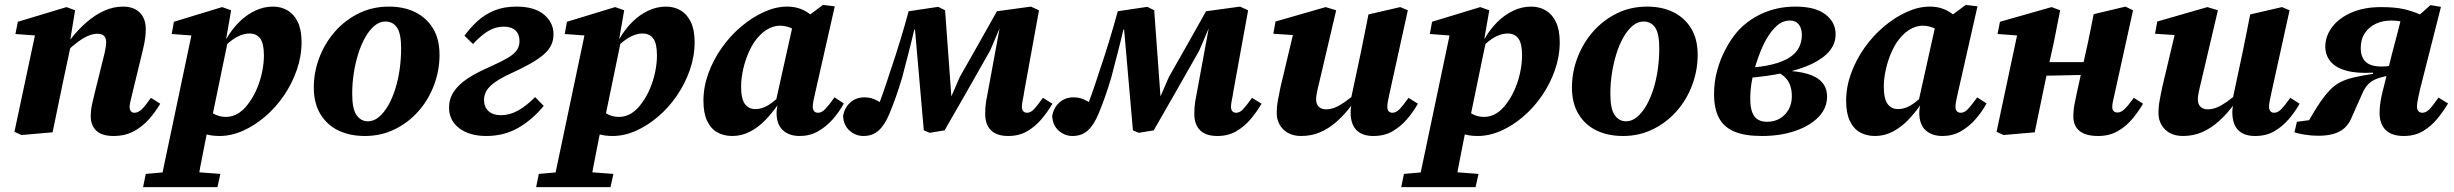

<svg xmlns="http://www.w3.org/2000/svg" viewBox="-20 -541 10033 785"><path d="M68 11 39 -2 129 -425 178 -392 43 -402 53 -452 252 -512 287 -499 265 -364 270 -358 242 -227Q230 -170 218.5 -113.5Q207 -57 195 0ZM444 15Q396 15 373.5 -7Q351 -29 351 -65Q351 -90 356.5 -115.5Q362 -141 368 -164L401 -297Q407 -320 410.5 -338Q414 -356 414 -369Q414 -386 405 -394.5Q396 -403 379 -403Q361 -403 341.5 -395Q322 -387 299.5 -370.5Q277 -354 249 -327L246 -380H268Q300 -421 335 -451Q370 -481 407 -497.5Q444 -514 483 -514Q527 -514 551.5 -489.5Q576 -465 576 -421Q576 -396 571.5 -372Q567 -348 561 -324L521 -159Q517 -142 513.5 -128Q510 -114 510 -104Q510 -93 515 -86.5Q520 -80 530 -80Q545 -80 560 -94.5Q575 -109 597 -141L635 -117Q616 -84 589 -53.5Q562 -23 526.5 -4Q491 15 444 15Z M565 224 576 170 690 160H748L881 170L869 224ZM632 224 768 -422 816 -392 682 -402 691 -452 888 -512 925 -499 904 -378 912 -375 843 -41 833 -32Q824 15 815 58.5Q806 102 798.5 143Q791 184 784 224ZM877 15Q842 15 815 5.5Q788 -4 764 -23L803 -120Q827 -92 851 -77.5Q875 -63 903 -63Q920 -63 936.5 -69Q953 -75 968.5 -88Q984 -101 998 -121Q1016 -145 1030 -177.5Q1044 -210 1051.5 -246Q1059 -282 1059 -314Q1059 -363 1044 -383.5Q1029 -404 1000 -404Q983 -404 964.5 -397Q946 -390 926.5 -375.5Q907 -361 887 -339L885 -383H906Q928 -421 957.5 -450.5Q987 -480 1022.5 -497Q1058 -514 1096 -514Q1130 -514 1156.5 -498Q1183 -482 1198 -450Q1213 -418 1213 -369Q1213 -311 1193.5 -255Q1174 -199 1140.5 -150Q1107 -101 1063.5 -64Q1020 -27 972.5 -6Q925 15 877 15Z M1472 15Q1411 15 1364.5 -7Q1318 -29 1290.5 -73.5Q1263 -118 1263 -183Q1263 -247 1286 -306.5Q1309 -366 1350 -412.5Q1391 -459 1447 -486.5Q1503 -514 1570 -514Q1631 -514 1677 -491.5Q1723 -469 1750 -425.5Q1777 -382 1777 -316Q1777 -253 1754.5 -193Q1732 -133 1691 -86.5Q1650 -40 1594 -12.5Q1538 15 1472 15ZM1484 -45Q1508 -45 1529 -62.5Q1550 -80 1567 -109.5Q1584 -139 1596 -177Q1608 -215 1614 -257.5Q1620 -300 1620 -343Q1620 -404 1603 -428.5Q1586 -453 1556 -453Q1532 -453 1511.5 -436Q1491 -419 1474 -389.5Q1457 -360 1445 -322Q1433 -284 1426.5 -242Q1420 -200 1420 -158Q1420 -95 1438 -70Q1456 -45 1484 -45Z M1968 15Q1900 15 1858 -16.5Q1816 -48 1816 -101Q1816 -129 1827 -151.5Q1838 -174 1859.5 -194.5Q1881 -215 1914.5 -234Q1948 -253 1994 -273Q2034 -291 2058 -305.5Q2082 -320 2093 -336Q2104 -352 2104 -373Q2104 -401 2087.5 -416.5Q2071 -432 2040 -432Q2005 -432 1975 -413.5Q1945 -395 1914 -361L1879 -395Q1903 -428 1932.5 -455Q1962 -482 2001 -498Q2040 -514 2092 -514Q2165 -514 2204 -481.5Q2243 -449 2243 -401Q2243 -375 2232.5 -354.5Q2222 -334 2200.5 -316Q2179 -298 2146 -279.5Q2113 -261 2067 -240Q2028 -222 2004 -205Q1980 -188 1969.5 -170.5Q1959 -153 1959 -133Q1959 -103 1977.5 -86.5Q1996 -70 2028 -70Q2064 -70 2098 -89Q2132 -108 2168 -144L2203 -108Q2156 -51 2098.5 -18Q2041 15 1968 15Z M2172 224 2183 170 2297 160H2355L2488 170L2476 224ZM2239 224 2375 -422 2423 -392 2289 -402 2298 -452 2495 -512 2532 -499 2511 -378 2519 -375 2450 -41 2440 -32Q2431 15 2422 58.5Q2413 102 2405.5 143Q2398 184 2391 224ZM2484 15Q2449 15 2422 5.5Q2395 -4 2371 -23L2410 -120Q2434 -92 2458 -77.5Q2482 -63 2510 -63Q2527 -63 2543.5 -69Q2560 -75 2575.5 -88Q2591 -101 2605 -121Q2623 -145 2637 -177.5Q2651 -210 2658.5 -246Q2666 -282 2666 -314Q2666 -363 2651 -383.5Q2636 -404 2607 -404Q2590 -404 2571.5 -397Q2553 -390 2533.5 -375.5Q2514 -361 2494 -339L2492 -383H2513Q2535 -421 2564.5 -450.5Q2594 -480 2629.5 -497Q2665 -514 2703 -514Q2737 -514 2763.5 -498Q2790 -482 2805 -450Q2820 -418 2820 -369Q2820 -311 2800.5 -255Q2781 -199 2747.5 -150Q2714 -101 2670.5 -64Q2627 -27 2579.5 -6Q2532 15 2484 15Z M2974 15Q2939 15 2912.5 0Q2886 -15 2871 -47Q2856 -79 2856 -129Q2856 -185 2876 -240.5Q2896 -296 2931 -345.5Q2966 -395 3010.5 -432.5Q3055 -470 3103.5 -492Q3152 -514 3198 -514Q3223 -514 3243 -508Q3263 -502 3280.5 -491Q3298 -480 3315 -464L3258 -399Q3235 -418 3213 -427Q3191 -436 3168 -436Q3155 -436 3140.5 -431.5Q3126 -427 3111.5 -417.5Q3097 -408 3084 -394Q3061 -370 3044.5 -334.5Q3028 -299 3019 -260Q3010 -221 3010 -187Q3010 -137 3025.5 -116Q3041 -95 3068 -95Q3085 -95 3102 -101.5Q3119 -108 3138 -122.5Q3157 -137 3180 -159L3182 -112H3160Q3137 -79 3108.5 -49.5Q3080 -20 3046 -2.5Q3012 15 2974 15ZM3250 15Q3207 15 3181.5 -8Q3156 -31 3155 -77Q3155 -84 3155.5 -90Q3156 -96 3157 -101.5Q3158 -107 3159 -112L3149 -113L3224 -450L3251 -451L3345 -521L3393 -515L3313 -162Q3309 -143 3306 -129.5Q3303 -116 3303 -105Q3303 -93 3308.5 -86.5Q3314 -80 3325 -80Q3340 -80 3354.5 -95.5Q3369 -111 3392 -143L3430 -118Q3411 -83 3384.5 -53Q3358 -23 3324.5 -4Q3291 15 3250 15Z M3510 15Q3479 15 3454 -6.5Q3429 -28 3427 -67Q3433 -101 3456.5 -122Q3480 -143 3514 -143Q3530 -143 3542.5 -139.5Q3555 -136 3570.5 -127.5Q3586 -119 3610 -103L3576 -54L3556 -71Q3564 -90 3572 -111Q3580 -132 3588 -154.5Q3596 -177 3604 -201Q3612 -225 3620 -250Q3641 -311 3660 -373.5Q3679 -436 3695 -495L3816 -513L3844 -499L3871 -129H3862L3904 -226Q3941 -291 3979.5 -359Q4018 -427 4056 -495L4195 -514L4228 -499L4168 -169Q4165 -148 4161.5 -132Q4158 -116 4158 -104Q4158 -93 4163.5 -86.5Q4169 -80 4179 -80Q4194 -80 4207.5 -94.5Q4221 -109 4244 -141L4283 -117Q4263 -83 4237.5 -53Q4212 -23 4179 -4Q4146 15 4102 15Q4055 15 4031.5 -8.5Q4008 -32 4008 -75Q4008 -103 4011.5 -125Q4015 -147 4020 -171L4075 -469L4102 -430H4069L4028 -334Q3982 -252 3935.5 -171Q3889 -90 3842 -8L3781 2L3757 -8L3721 -420H3718Q3707 -372 3694 -322.5Q3681 -273 3669 -226Q3663 -206 3657 -187Q3651 -168 3644.5 -149.5Q3638 -131 3631 -112.5Q3624 -94 3616 -75Q3598 -31 3573 -8Q3548 15 3510 15Z M4365 15Q4334 15 4309 -6.5Q4284 -28 4282 -67Q4288 -101 4311.5 -122Q4335 -143 4369 -143Q4385 -143 4397.5 -139.5Q4410 -136 4425.5 -127.5Q4441 -119 4465 -103L4431 -54L4411 -71Q4419 -90 4427 -111Q4435 -132 4443 -154.5Q4451 -177 4459 -201Q4467 -225 4475 -250Q4496 -311 4515 -373.5Q4534 -436 4550 -495L4671 -513L4699 -499L4726 -129H4717L4759 -226Q4796 -291 4834.5 -359Q4873 -427 4911 -495L5050 -514L5083 -499L5023 -169Q5020 -148 5016.5 -132Q5013 -116 5013 -104Q5013 -93 5018.5 -86.5Q5024 -80 5034 -80Q5049 -80 5062.5 -94.5Q5076 -109 5099 -141L5138 -117Q5118 -83 5092.5 -53Q5067 -23 5034 -4Q5001 15 4957 15Q4910 15 4886.5 -8.5Q4863 -32 4863 -75Q4863 -103 4866.5 -125Q4870 -147 4875 -171L4930 -469L4957 -430H4924L4883 -334Q4837 -252 4790.5 -171Q4744 -90 4697 -8L4636 2L4612 -8L4576 -420H4573Q4562 -372 4549 -322.5Q4536 -273 4524 -226Q4518 -206 4512 -187Q4506 -168 4499.5 -149.5Q4493 -131 4486 -112.5Q4479 -94 4471 -75Q4453 -31 4428 -8Q4403 15 4365 15Z M5300 15Q5268 15 5246 2.5Q5224 -10 5212 -31Q5200 -52 5200 -78Q5200 -105 5205 -132Q5210 -159 5215 -183L5273 -427L5309 -395L5186 -403L5195 -453L5400 -512L5443 -499L5374 -205Q5370 -190 5367.5 -178Q5365 -166 5363 -155.5Q5361 -145 5361 -135Q5361 -115 5372 -104.5Q5383 -94 5401 -94Q5420 -94 5438.5 -101.5Q5457 -109 5479 -124.5Q5501 -140 5528 -163L5537 -116H5510Q5480 -75 5447 -45.5Q5414 -16 5378 -0.5Q5342 15 5300 15ZM5595 15Q5549 15 5525.5 -9.5Q5502 -34 5502 -82Q5502 -92 5503.5 -102.5Q5505 -113 5508 -125H5501L5544 -327Q5552 -366 5559.5 -404Q5567 -442 5575 -482L5705 -512L5736 -499L5662 -163Q5658 -145 5655 -129.5Q5652 -114 5652 -104Q5652 -93 5657.5 -86.5Q5663 -80 5673 -80Q5688 -80 5702 -94.5Q5716 -109 5739 -141L5777 -117Q5758 -83 5732 -53Q5706 -23 5673 -4Q5640 15 5595 15Z M5709 224 5720 170 5834 160H5892L6025 170L6013 224ZM5776 224 5912 -422 5960 -392 5826 -402 5835 -452 6032 -512 6069 -499 6048 -378 6056 -375 5987 -41 5977 -32Q5968 15 5959 58.5Q5950 102 5942.5 143Q5935 184 5928 224ZM6021 15Q5986 15 5959 5.5Q5932 -4 5908 -23L5947 -120Q5971 -92 5995 -77.5Q6019 -63 6047 -63Q6064 -63 6080.5 -69Q6097 -75 6112.5 -88Q6128 -101 6142 -121Q6160 -145 6174 -177.5Q6188 -210 6195.5 -246Q6203 -282 6203 -314Q6203 -363 6188 -383.5Q6173 -404 6144 -404Q6127 -404 6108.5 -397Q6090 -390 6070.5 -375.5Q6051 -361 6031 -339L6029 -383H6050Q6072 -421 6101.5 -450.5Q6131 -480 6166.5 -497Q6202 -514 6240 -514Q6274 -514 6300.5 -498Q6327 -482 6342 -450Q6357 -418 6357 -369Q6357 -311 6337.5 -255Q6318 -199 6284.5 -150Q6251 -101 6207.5 -64Q6164 -27 6116.5 -6Q6069 15 6021 15Z M6616 15Q6555 15 6508.5 -7Q6462 -29 6434.5 -73.5Q6407 -118 6407 -183Q6407 -247 6430 -306.5Q6453 -366 6494 -412.5Q6535 -459 6591 -486.5Q6647 -514 6714 -514Q6775 -514 6821 -491.5Q6867 -469 6894 -425.5Q6921 -382 6921 -316Q6921 -253 6898.5 -193Q6876 -133 6835 -86.5Q6794 -40 6738 -12.5Q6682 15 6616 15ZM6628 -45Q6652 -45 6673 -62.5Q6694 -80 6711 -109.5Q6728 -139 6740 -177Q6752 -215 6758 -257.5Q6764 -300 6764 -343Q6764 -404 6747 -428.5Q6730 -453 6700 -453Q6676 -453 6655.5 -436Q6635 -419 6618 -389.5Q6601 -360 6589 -322Q6577 -284 6570.5 -242Q6564 -200 6564 -158Q6564 -95 6582 -70Q6600 -45 6628 -45Z M7183 15Q7114 15 7071 -3Q7028 -21 7008 -59Q6988 -97 6988 -156Q6988 -206 7000.5 -252Q7013 -298 7034 -338Q7055 -378 7080 -408Q7122 -457 7184 -485.5Q7246 -514 7321 -514Q7402 -514 7443.5 -482Q7485 -450 7485 -401Q7485 -363 7460.5 -333Q7436 -303 7388.5 -280Q7341 -257 7271.5 -242.5Q7202 -228 7112 -221V-263Q7180 -266 7225.5 -277.5Q7271 -289 7297.5 -306.5Q7324 -324 7335.5 -347.5Q7347 -371 7347 -398Q7347 -425 7334.5 -441Q7322 -457 7298 -457Q7269 -457 7245 -436Q7221 -415 7199 -376Q7188 -356 7177 -328.5Q7166 -301 7156.5 -269.5Q7147 -238 7141.5 -204.5Q7136 -171 7136 -138Q7136 -103 7144 -82Q7152 -61 7167.5 -52Q7183 -43 7205 -43Q7234 -43 7257 -56.5Q7280 -70 7293 -93.5Q7306 -117 7306 -147Q7306 -172 7299.5 -191Q7293 -210 7279.5 -223.5Q7266 -237 7248 -246L7277 -269L7278 -252Q7332 -250 7370 -239Q7408 -228 7429 -205Q7450 -182 7450 -146Q7450 -99 7415.5 -63Q7381 -27 7320.5 -6Q7260 15 7183 15Z M7646 15Q7611 15 7584.5 0Q7558 -15 7543 -47Q7528 -79 7528 -129Q7528 -185 7548 -240.5Q7568 -296 7603 -345.5Q7638 -395 7682.5 -432.5Q7727 -470 7775.5 -492Q7824 -514 7870 -514Q7895 -514 7915 -508Q7935 -502 7952.5 -491Q7970 -480 7987 -464L7930 -399Q7907 -418 7885 -427Q7863 -436 7840 -436Q7827 -436 7812.5 -431.5Q7798 -427 7783.5 -417.5Q7769 -408 7756 -394Q7733 -370 7716.5 -334.5Q7700 -299 7691 -260Q7682 -221 7682 -187Q7682 -137 7697.5 -116Q7713 -95 7740 -95Q7757 -95 7774 -101.5Q7791 -108 7810 -122.5Q7829 -137 7852 -159L7854 -112H7832Q7809 -79 7780.5 -49.5Q7752 -20 7718 -2.5Q7684 15 7646 15ZM7922 15Q7879 15 7853.5 -8Q7828 -31 7827 -77Q7827 -84 7827.5 -90Q7828 -96 7829 -101.5Q7830 -107 7831 -112L7821 -113L7896 -450L7923 -451L8017 -521L8065 -515L7985 -162Q7981 -143 7978 -129.5Q7975 -116 7975 -105Q7975 -93 7980.5 -86.5Q7986 -80 7997 -80Q8012 -80 8026.5 -95.5Q8041 -111 8064 -143L8102 -118Q8083 -83 8056.5 -53Q8030 -23 7996.5 -4Q7963 15 7922 15Z M8172 11 8143 -2 8233 -425 8282 -392 8147 -402 8157 -452 8368 -512 8403 -499 8378 -372 8346 -227Q8334 -170 8322.5 -113.5Q8311 -57 8299 0ZM8277 -230V-287H8561V-236ZM8558 15Q8508 15 8482.5 -5.5Q8457 -26 8457 -65Q8457 -91 8462 -116.5Q8467 -142 8472 -165L8508 -328Q8517 -367 8524.5 -405Q8532 -443 8540 -483L8670 -514L8701 -499L8627 -163Q8623 -145 8619.5 -129.5Q8616 -114 8616 -104Q8616 -93 8621.5 -87Q8627 -81 8638 -81Q8652 -81 8666.5 -95Q8681 -109 8704 -141L8742 -117Q8722 -83 8696.5 -53Q8671 -23 8637 -4Q8603 15 8558 15Z M8905 15Q8873 15 8851 2.5Q8829 -10 8817 -31Q8805 -52 8805 -78Q8805 -105 8810 -132Q8815 -159 8820 -183L8878 -427L8914 -395L8791 -403L8800 -453L9005 -512L9048 -499L8979 -205Q8975 -190 8972.5 -178Q8970 -166 8968 -155.5Q8966 -145 8966 -135Q8966 -115 8977 -104.5Q8988 -94 9006 -94Q9025 -94 9043.5 -101.5Q9062 -109 9084 -124.5Q9106 -140 9133 -163L9142 -116H9115Q9085 -75 9052 -45.5Q9019 -16 8983 -0.5Q8947 15 8905 15ZM9200 15Q9154 15 9130.5 -9.5Q9107 -34 9107 -82Q9107 -92 9108.5 -102.5Q9110 -113 9113 -125H9106L9149 -327Q9157 -366 9164.5 -404Q9172 -442 9180 -482L9310 -512L9341 -499L9267 -163Q9263 -145 9260 -129.5Q9257 -114 9257 -104Q9257 -93 9262.5 -86.5Q9268 -80 9278 -80Q9293 -80 9307 -94.5Q9321 -109 9344 -141L9382 -117Q9363 -83 9337 -53Q9311 -23 9278 -4Q9245 15 9200 15Z M9361 0 9371 -43 9461 -55 9406 -24Q9422 -52 9437.5 -78Q9453 -104 9469.5 -128Q9486 -152 9506 -173Q9525 -193 9548.5 -205Q9572 -217 9604 -224.5Q9636 -232 9682 -239V-244Q9617 -240 9573.5 -252Q9530 -264 9508.5 -289.5Q9487 -315 9487 -352Q9488 -395 9516 -431.5Q9544 -468 9595 -490Q9646 -512 9715 -512Q9773 -512 9809 -503.5Q9845 -495 9874 -482L9917 -520L9960 -513L9874 -174Q9871 -159 9868 -146.5Q9865 -134 9863.5 -123.5Q9862 -113 9862 -104Q9862 -93 9868 -86.5Q9874 -80 9884 -80Q9899 -80 9913 -94.5Q9927 -109 9950 -142L9989 -118Q9970 -86 9945 -55.5Q9920 -25 9886.5 -5Q9853 15 9808 15Q9759 15 9734 -9.5Q9709 -34 9709 -80Q9709 -94 9711 -111.5Q9713 -129 9717 -148Q9721 -167 9727 -189L9759 -318Q9770 -359 9780.5 -399.5Q9791 -440 9801 -480L9821 -446Q9809 -450 9794.5 -453.5Q9780 -457 9756 -457Q9722 -457 9694 -444Q9666 -431 9649 -406Q9632 -381 9632 -344Q9632 -308 9652 -288.5Q9672 -269 9717 -269Q9741 -269 9760 -273Q9779 -277 9798 -281L9791 -242L9728 -228Q9705 -223 9688.5 -215Q9672 -207 9660.5 -194.5Q9649 -182 9640 -162Q9629 -137 9617.5 -112Q9606 -87 9595 -61Q9584 -34 9565.5 -17.5Q9547 -1 9520.5 6.5Q9494 14 9459 14Q9430 14 9402.5 9.5Q9375 5 9361 0Z"/></svg>

Font: Source Serif 4
Style: Bold Italic
Weight: 700
Italic angle: -12°
Designer: Frank Grießhammer
Foundry: Adobe Systems Incorporated
Version: Version 4.004;hotconv 1.0.116;makeotfexe 2.5.65601